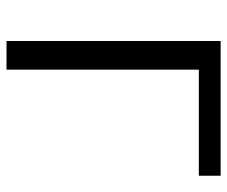

<svg xmlns="http://www.w3.org/2000/svg" viewBox="-74 -624 698 590"><g transform="rotate(90 275.0 -329.0)"><path d="M520 -591H194V0H106V-658H520Z"/></g></svg>

Font: Ysabeau SC Medium
Style: Regular
Weight: 500
Designer: Christian Thalmann (Catharsis Fonts)
Version: Version 0.003